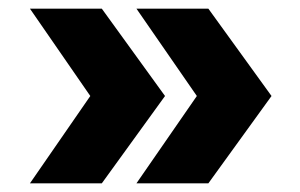

<svg xmlns="http://www.w3.org/2000/svg" viewBox="-20 -520 694 444"><path d="M215.4 -500H49.2L188.8 -298H361.6ZM361.6 -298H188.8L49.2 -96H215.4ZM461.8 -500H295.5L435.2 -298H607.9ZM607.9 -298H435.2L295.5 -96H461.8Z"/></svg>

Font: Oak Sans Light
Style: Regular
Weight: 400
Designer: Erik Kennedy, Walven
Foundry: Erik Kennedy, Walven
Version: Version 1.100;Glyphs 3.1.2 (3151)